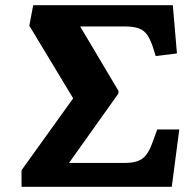

<svg xmlns="http://www.w3.org/2000/svg" viewBox="-20 -720 754 740"><path d="M63 0V-64L262 -341L93 -621L108 -700H646L662 -514L580 -504L573 -527Q562 -563 549.5 -582.5Q537 -602 516.5 -610Q496 -618 462 -618H289L437 -369L436 -359L246 -92H460Q507 -92 530 -109.5Q553 -127 570 -177L586 -221H671L642 0Z"/></svg>

Font: Literata 7pt
Style: Bold Italic
Weight: 700
Italic angle: -2°
Designer: Latin by Veronika Burian and Jose Scaglione. Greek by Irene Vlachou. Cyrillic by Vera Evstafieva
Foundry: TypeTogether
Version: Version 3.002